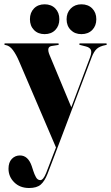

<svg xmlns="http://www.w3.org/2000/svg" viewBox="-22 -650 528 914"><path d="M234 79 244.5 52 68.5 -359Q54.5 -391.5 39.5 -411.5Q24.5 -431.5 7 -435Q1 -436 -0.2 -437.2Q-1.5 -438.5 -1.5 -440Q-1.5 -443.5 3 -443.5H253.5Q258 -443.5 258 -439.5Q258 -436.5 252.5 -435.5L223.5 -431Q198 -426.5 214 -388L317.5 -139.5L407 -377.5Q416 -402.5 410.2 -413.5Q404.5 -424.5 386.5 -429L361 -435.5Q355 -437 355 -439.5Q355 -443.5 359.5 -443.5H482Q486.5 -443.5 486.5 -439.5Q486.5 -436.5 481 -435.5Q452.5 -430 438.8 -417.5Q425 -405 414.5 -377.5L238.5 88Q218 143 204.2 177.8Q190.5 212.5 171.8 228.8Q153 245 116.5 245Q73 245 45.8 218Q18.5 191 18.5 153Q18.5 123 34.2 106.5Q50 90 73 90Q111.5 90 129 140.5L136.5 163.5Q141.5 179.5 149.2 193.5Q157 207.5 170 207.5Q184 207.5 198 172.8Q212 138 234 79ZM190.5 -487.5Q159 -487.5 139.8 -507.2Q120.5 -527 120.5 -558.5Q120.5 -590 139.8 -609.8Q159 -629.5 190.5 -629.5Q222 -629.5 241.2 -609.8Q260.5 -590 260.5 -558.5Q260.5 -527 241.2 -507.2Q222 -487.5 190.5 -487.5ZM365.5 -487.5Q334.5 -487.5 314.8 -507.2Q295 -527 295 -558.5Q295 -589.5 314.8 -609.5Q334.5 -629.5 365.5 -629.5Q397.5 -629.5 417 -609.8Q436.5 -590 436.5 -558.5Q436.5 -527 417 -507.2Q397.5 -487.5 365.5 -487.5Z"/></svg>

Font: Fraunces 144pt
Style: Bold
Weight: 700
Version: Version 1.000;[b76b70a41]